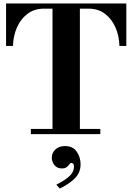

<svg xmlns="http://www.w3.org/2000/svg" viewBox="-20 -774 764 1108"><path d="M158 0V-30H283V-724H233Q178 -724 138.5 -694Q99 -664 77.6 -615Q56.2 -566 55 -509H15V-754H709V-509H669.1Q668 -566 646.6 -615.1Q625.2 -664.1 586.3 -694.1Q547.4 -724 491 -724H441V-30H559V0ZM325 314 305 292Q361 263 384 239.5Q407 216 407 188Q407 175 402 170.5Q397 166 392 166Q386 166 380.5 174Q375 182 365.5 190Q356 198 337 198Q309 198 294 178.5Q279 159 279 136Q279 108 299.5 88.5Q320 69 355 69Q401 69 423 101.5Q445 134 445 174Q445 220 414.5 252.5Q384 285 325 314Z"/></svg>

Font: Libre Bodoni
Style: Regular
Weight: 400
Designer: Pablo Impallari, Rodrigo Fuenzalida
Foundry: Impallari Type
Version: Version 2.005;gftools[0.9.23]